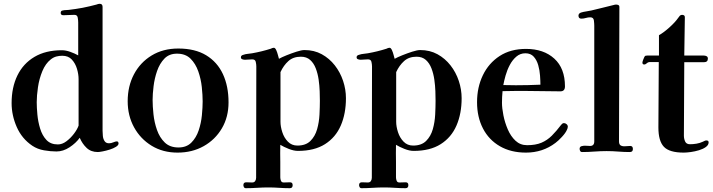

<svg xmlns="http://www.w3.org/2000/svg" viewBox="-20 -796 3745 1009"><path d="M393 -380Q393 -406 384.5 -434.5Q376 -463 357.5 -483Q339 -503 307 -503Q291 -503 276 -499Q261 -495 247 -484Q219 -462 202.5 -422Q186 -382 179.5 -337.5Q173 -293 173 -259Q173 -231 176.5 -193.5Q180 -156 191 -120Q202 -84 224 -60.5Q246 -37 284 -37Q307 -37 329 -53.5Q351 -70 368.5 -93Q386 -116 393 -136ZM603 -42Q603 -33 589.5 -24.5Q576 -16 557 -10Q538 -4 520 -0.5Q502 3 494 3Q458 3 435 -19Q412 -41 399 -72Q379 -44 345.5 -22Q312 0 277 0Q246 0 211.5 -6Q177 -12 150 -30Q95 -67 68 -128.5Q41 -190 41 -254Q41 -337 71.5 -399.5Q102 -462 161 -497Q220 -532 305 -532Q326 -532 349.5 -523.5Q373 -515 391 -505V-678Q391 -689 388.5 -703.5Q386 -718 371 -718Q356 -718 341.5 -717Q327 -716 313 -716Q299 -716 299 -728Q299 -740 310 -741Q318 -743 326 -743Q334 -743 341 -744Q360 -746 378 -749Q396 -752 414 -755Q433 -759 451 -763Q469 -767 487 -772Q492 -774 496 -775Q500 -776 504 -776Q519 -776 519 -760V-109Q519 -97 520.5 -81.5Q522 -66 529.5 -54.5Q537 -43 553 -43Q564 -43 575.5 -48Q587 -53 594 -53Q599 -53 601 -49.5Q603 -46 603 -42Z M1045 -263Q1045 -296 1040.5 -338.5Q1036 -381 1022 -421Q1008 -461 981.5 -487.5Q955 -514 910 -514Q869 -514 844 -488Q819 -462 805.5 -423Q792 -384 787 -342.5Q782 -301 782 -271Q782 -238 786.5 -195.5Q791 -153 805 -113Q819 -73 846 -47Q873 -21 918 -21Q960 -21 985.5 -46.5Q1011 -72 1024 -110.5Q1037 -149 1041 -190.5Q1045 -232 1045 -263ZM1181 -258Q1181 -181 1146 -121.5Q1111 -62 1050.5 -28Q990 6 913 6Q836 6 777 -30Q718 -66 684.5 -127Q651 -188 651 -264Q651 -343 684 -405.5Q717 -468 777 -504.5Q837 -541 917 -541Q1005 -541 1063.5 -505.5Q1122 -470 1151.5 -406.5Q1181 -343 1181 -258Z M1661 -266Q1661 -287 1660 -316.5Q1659 -346 1654.5 -377.5Q1650 -409 1639.5 -436.5Q1629 -464 1610 -481Q1591 -498 1561 -498Q1521 -498 1495.5 -475Q1470 -452 1454 -417V-156Q1454 -131 1463.5 -101.5Q1473 -72 1493 -51.5Q1513 -31 1543 -31Q1587 -31 1611.5 -55.5Q1636 -80 1646.5 -117Q1657 -154 1659 -194.5Q1661 -235 1661 -266ZM1798 -280Q1798 -199 1771 -136.5Q1744 -74 1688 -38.5Q1632 -3 1546 -3Q1524 -3 1497.5 -13.5Q1471 -24 1453 -35Q1453 -13 1452.5 9.5Q1452 32 1453 55V136Q1453 145 1456.5 154Q1460 163 1471 163Q1479 163 1487.5 162.5Q1496 162 1504 162Q1518 162 1518 177Q1518 193 1503 193Q1475 193 1447 191Q1419 189 1390 189Q1361 189 1331 191Q1301 193 1272 193Q1265 193 1262 187.5Q1259 182 1259 177Q1259 162 1274 162Q1282 162 1290 162.5Q1298 163 1305 163Q1316 163 1321 155.5Q1326 148 1326 138Q1326 -8 1326.5 -154.5Q1327 -301 1327 -447Q1327 -458 1324 -471Q1321 -484 1306 -484Q1296 -484 1286.5 -483Q1277 -482 1267 -482Q1261 -482 1253.5 -484.5Q1246 -487 1246 -495Q1246 -501 1250 -504Q1254 -507 1259 -508Q1270 -512 1282 -513Q1294 -514 1305 -516Q1356 -525 1403 -540Q1407 -542 1411 -543.5Q1415 -545 1419 -545Q1426 -545 1431.5 -533Q1437 -521 1440.5 -507Q1444 -493 1446 -487Q1460 -495 1486 -505.5Q1512 -516 1538.5 -524.5Q1565 -533 1580 -533Q1631 -533 1671 -511Q1711 -489 1739.5 -452.5Q1768 -416 1783 -371Q1798 -326 1798 -280Z M2269 -266Q2269 -287 2268 -316.5Q2267 -346 2262.5 -377.5Q2258 -409 2247.5 -436.5Q2237 -464 2218 -481Q2199 -498 2169 -498Q2129 -498 2103.5 -475Q2078 -452 2062 -417V-156Q2062 -131 2071.5 -101.5Q2081 -72 2101 -51.5Q2121 -31 2151 -31Q2195 -31 2219.5 -55.5Q2244 -80 2254.5 -117Q2265 -154 2267 -194.5Q2269 -235 2269 -266ZM2406 -280Q2406 -199 2379 -136.5Q2352 -74 2296 -38.5Q2240 -3 2154 -3Q2132 -3 2105.5 -13.5Q2079 -24 2061 -35Q2061 -13 2060.5 9.5Q2060 32 2061 55V136Q2061 145 2064.5 154Q2068 163 2079 163Q2087 163 2095.5 162.5Q2104 162 2112 162Q2126 162 2126 177Q2126 193 2111 193Q2083 193 2055 191Q2027 189 1998 189Q1969 189 1939 191Q1909 193 1880 193Q1873 193 1870 187.5Q1867 182 1867 177Q1867 162 1882 162Q1890 162 1898 162.5Q1906 163 1913 163Q1924 163 1929 155.5Q1934 148 1934 138Q1934 -8 1934.5 -154.5Q1935 -301 1935 -447Q1935 -458 1932 -471Q1929 -484 1914 -484Q1904 -484 1894.5 -483Q1885 -482 1875 -482Q1869 -482 1861.5 -484.5Q1854 -487 1854 -495Q1854 -501 1858 -504Q1862 -507 1867 -508Q1878 -512 1890 -513Q1902 -514 1913 -516Q1964 -525 2011 -540Q2015 -542 2019 -543.5Q2023 -545 2027 -545Q2034 -545 2039.5 -533Q2045 -521 2048.5 -507Q2052 -493 2054 -487Q2068 -495 2094 -505.5Q2120 -516 2146.5 -524.5Q2173 -533 2188 -533Q2239 -533 2279 -511Q2319 -489 2347.5 -452.5Q2376 -416 2391 -371Q2406 -326 2406 -280Z M2820 -351Q2820 -371 2818 -399Q2816 -427 2808.5 -453.5Q2801 -480 2785 -498Q2769 -516 2741 -516Q2714 -516 2693.5 -498.5Q2673 -481 2659 -454.5Q2645 -428 2637 -399.5Q2629 -371 2625 -349Q2642 -349 2658.5 -348.5Q2675 -348 2691 -348Q2756 -348 2820 -351ZM2964 -130Q2964 -127 2962.5 -121.5Q2961 -116 2959 -113Q2952 -97 2933 -76.5Q2914 -56 2899 -45Q2832 6 2744 6Q2665 6 2607 -27.5Q2549 -61 2518 -121Q2487 -181 2487 -259Q2487 -337 2517.5 -400.5Q2548 -464 2605.5 -501.5Q2663 -539 2744 -539Q2837 -539 2893 -488Q2949 -437 2949 -342Q2949 -316 2925 -316Q2881 -316 2837 -317Q2793 -318 2749 -318Q2717 -318 2685 -318Q2653 -318 2621 -317Q2618 -287 2618 -256Q2618 -228 2625.5 -190Q2633 -152 2648.5 -116Q2664 -80 2689 -56.5Q2714 -33 2750 -33Q2795 -33 2825.5 -46Q2856 -59 2880 -83Q2904 -107 2929 -140Q2932 -144 2935.5 -146.5Q2939 -149 2944 -149Q2951 -149 2957.5 -143.5Q2964 -138 2964 -130Z M3306 -13Q3306 3 3290 3Q3259 3 3229 0.5Q3199 -2 3168 -2Q3136 -2 3103.5 0.5Q3071 3 3039 3Q3032 3 3029 -2.5Q3026 -8 3026 -14Q3026 -25 3036.5 -28Q3047 -31 3060.5 -30Q3074 -29 3081 -29Q3103 -29 3103 -53V-134Q3103 -266 3103 -397.5Q3103 -529 3103 -661Q3103 -672 3101 -688.5Q3099 -705 3082 -705Q3070 -705 3058.5 -701.5Q3047 -698 3035 -698Q3020 -698 3020 -714Q3020 -725 3033 -730Q3046 -734 3060.5 -736Q3075 -738 3088 -741Q3118 -748 3147.5 -755.5Q3177 -763 3206 -770Q3209 -771 3212 -771.5Q3215 -772 3218 -772Q3224 -772 3229.5 -769.5Q3235 -767 3235 -759Q3235 -583 3234 -406Q3233 -229 3233 -53Q3233 -36 3243 -31Q3253 -26 3267 -27.5Q3281 -29 3292 -29Q3306 -29 3306 -13Z M3704 -48Q3704 -34 3689.5 -23.5Q3675 -13 3653.5 -6.5Q3632 0 3610 3Q3588 6 3573 6Q3498 6 3469 -24.5Q3440 -55 3440 -126Q3440 -212 3441 -298Q3442 -384 3442 -470H3396Q3386 -470 3379 -463.5Q3372 -457 3366 -457Q3356 -457 3356 -467Q3356 -471 3360 -482Q3364 -493 3366 -496Q3369 -502 3372 -503Q3375 -504 3381 -504H3443V-611Q3468 -625 3498 -652Q3528 -679 3544 -702Q3547 -707 3552 -712.5Q3557 -718 3564 -718Q3580 -718 3579 -704L3576 -504H3679Q3687 -504 3693.5 -500.5Q3700 -497 3700 -488Q3700 -469 3679 -469H3576L3574 -83Q3574 -67 3580.5 -52.5Q3587 -38 3606 -38Q3623 -38 3640.5 -41Q3658 -44 3673 -51Q3678 -53 3682.5 -55.5Q3687 -58 3692 -58Q3704 -58 3704 -48Z"/></svg>

Font: Kaisei Opti
Style: Bold
Weight: 700
Designer: Font-Kai, 金井和夫
Foundry: KAZUO KANAI
Version: Version 5.003